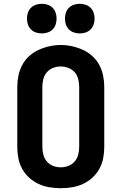

<svg xmlns="http://www.w3.org/2000/svg" viewBox="-20 -983 640 1011"><path d="M300 8Q270 8 240 3Q210 -2 183 -14.5Q156 -27 133.5 -47.5Q111 -68 96.5 -94.5Q82 -121 76.5 -150.5Q71 -180 71 -210V-525Q71 -555 77 -584.5Q83 -614 97 -640.5Q111 -667 133.5 -687.5Q156 -708 183.5 -720.5Q211 -733 240.5 -739.5Q270 -746 300 -746Q330 -746 359.5 -739.5Q389 -733 416.5 -720.5Q444 -708 466.5 -687.5Q489 -667 503 -640.5Q517 -614 523 -584.5Q529 -555 529 -525V-210Q529 -180 523.5 -150.5Q518 -121 503.5 -94.5Q489 -68 466.5 -47.5Q444 -27 417 -14.5Q390 -2 360 3Q330 8 300 8ZM300 -102Q321 -102 340.5 -109.5Q360 -117 373.5 -133Q387 -149 392 -169.5Q397 -190 397 -210V-525Q397 -545 392 -566Q387 -587 373.5 -602.5Q360 -618 339.5 -625.5Q319 -633 299 -633Q278 -633 258.5 -625Q239 -617 226 -601.5Q213 -586 208 -565.5Q203 -545 203 -525V-210Q203 -190 208 -169.5Q213 -149 226.5 -133Q240 -117 259.5 -109.5Q279 -102 300 -102ZM400 -807Q384 -807 369 -812Q354 -817 343 -828Q332 -839 327 -854Q322 -869 322 -885Q322 -901 327 -916Q332 -931 343 -942Q354 -953 369 -958Q384 -963 400 -963Q416 -963 431 -958Q446 -953 457 -942Q468 -931 473 -916Q478 -901 478 -885Q478 -869 473 -854Q468 -839 457 -828Q446 -817 431 -812Q416 -807 400 -807ZM200 -807Q184 -807 169 -812Q154 -817 143 -828Q132 -839 127 -854Q122 -869 122 -885Q122 -901 127 -916Q132 -931 143 -942Q154 -953 169 -958Q184 -963 200 -963Q216 -963 231 -958Q246 -953 257 -942Q268 -931 273 -916Q278 -901 278 -885Q278 -869 273 -854Q268 -839 257 -828Q246 -817 231 -812Q216 -807 200 -807Z"/></svg>

Font: Iosevka Custom XBdEx
Style: Regular
Weight: 800
Width: 7
Monospace: yes
Designer: Belleve Invis
Foundry: Belleve Invis
Version: Version 11.2.4; ttfautohint (v1.8.4)